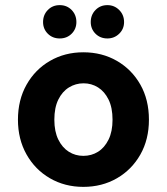

<svg xmlns="http://www.w3.org/2000/svg" viewBox="-20 -717 651 749"><path d="M305 12Q233 12 175 -21.5Q117 -55 83.5 -114.5Q50 -174 50 -250Q50 -327 83.5 -386.5Q117 -446 175 -479.5Q233 -513 305 -513Q378 -513 436 -479.5Q494 -446 527.5 -387Q561 -328 561 -250Q561 -173 527.5 -114Q494 -55 436 -21.5Q378 12 305 12ZM305 -109Q337 -109 362.5 -125Q388 -141 403.5 -172.5Q419 -204 419 -250Q419 -297 403.5 -328.5Q388 -360 362.5 -376Q337 -392 306 -392Q275 -392 249 -376Q223 -360 207.5 -328.5Q192 -297 192 -250Q192 -204 207.5 -172.5Q223 -141 248.5 -125Q274 -109 305 -109ZM213 -567Q185 -567 166.5 -585.5Q148 -604 148 -631Q148 -659 166.5 -678Q185 -697 213 -697Q241 -697 259.5 -678Q278 -659 278 -631Q278 -604 259.5 -585.5Q241 -567 213 -567ZM399 -567Q371 -567 352.5 -585.5Q334 -604 334 -631Q334 -659 352.5 -678Q371 -697 399 -697Q426 -697 445 -678Q464 -659 464 -631Q464 -604 445 -585.5Q426 -567 399 -567Z"/></svg>

Font: DM Sans 18pt ExtraBold
Style: Regular
Weight: 800
Designer: Colophon Foundry, Jonny Pinhorn
Foundry: Colophon Foundry
Version: Version 4.004;gftools[0.9.30]